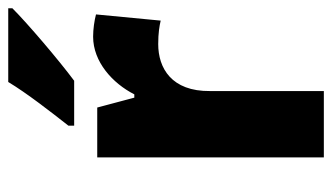

<svg xmlns="http://www.w3.org/2000/svg" viewBox="-190 -616 806 466"><g transform="rotate(-90 213.0 -383.0)"><path d="M426 -756V-766H247C220 -721 174 -662 141 -620V-606H250C301 -644 389 -719 426 -756ZM357 -560C296 -560 244 -513 217 -460H209L185 -550H64V0H225V-276C224 -370 281 -402 339 -402C366 -402 383 -399 396 -396L411 -553C396 -557 375 -560 357 -560Z"/></g></svg>

Font: Noto Sans Thai Looped SemiCondensed ExtraBold
Style: Regular
Weight: 800
Width: 4
Designer: Sasikarn Vongin, Ben Mitchell
Foundry: The Fontpad Ltd
Version: Version 1.001